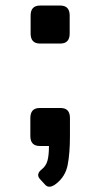

<svg xmlns="http://www.w3.org/2000/svg" viewBox="-20 -533 366 701"><path d="M126 -374Q91.8 -374 91.8 -410.6V-476.1Q91.8 -512.7 126 -512.7H200.2Q234.4 -512.7 234.4 -476.1V-410.6Q234.4 -374 200.2 -374ZM125 0Q90.8 0 90.8 -36.6V-102.1Q90.8 -138.7 125 -138.7H201.2Q235.4 -138.7 235.4 -102.1V-36.6Q235.4 26.4 227.1 69.1Q218.8 111.8 184.6 138.2Q159.7 157.2 145.5 142.1L127 122.1Q109.4 103.5 132.3 85.4Q147.9 73.2 153.3 53.7Q158.7 34.2 158.7 0Z"/></svg>

Font: Istok Web
Style: Bold
Weight: 700
Designer: Andrey V. Panov
Foundry: Andrey V. Panov
Version: Version 1.0.2g